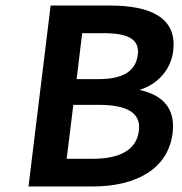

<svg xmlns="http://www.w3.org/2000/svg" viewBox="-20 -674 657 694"><path d="M315 0C469 0 588 -61 604 -194C614 -279 572 -330 484 -349C558 -372 599 -430 606 -490C621 -612 521 -654 377 -654H163L83 0ZM277 -554H357C446 -554 485 -530 478 -476C471 -420 430 -388 335 -388H257ZM245 -295H338C442 -295 490 -264 482 -202C474 -133 415 -100 314 -100H221Z"/></svg>

Font: Falling Sky
Style: MedObl
Weight: 500
Designer: Paul D. Hunt
Foundry: Adobe Systems Incorporated
Version: Version 1.02